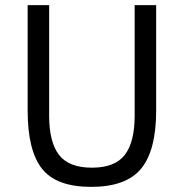

<svg xmlns="http://www.w3.org/2000/svg" viewBox="-20 -718 718 750"><path d="M336 12Q200 12 144 -59Q88 -130 88 -286V-698H172V-266Q172 -163 210.5 -113Q249 -63 339 -63Q429 -63 467.5 -113Q506 -163 506 -266V-698H590V-286Q590 -131 531.5 -59.5Q473 12 336 12Z"/></svg>

Font: Anuphan
Style: Regular
Weight: 400
Designer: Mike Abbink, Paul van der Laan, Pieter van Rosmalen, Mint Tantisuwanna
Foundry: Bold Monday; Cadson Demak
Version: Version 3.002;hotconv 1.0.109;makeotfexe 2.5.65596